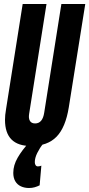

<svg xmlns="http://www.w3.org/2000/svg" viewBox="-20 -720 446 960"><path d="M135.1 10Q69.9 10 37.5 -22.6Q5 -55.1 5 -120.8Q5 -133.2 6.2 -145.4Q7.4 -157.6 10.5 -176.1L93.4 -700H212.5L125.7 -151Q121.9 -128.3 129.6 -115.6Q137.2 -102.8 155.5 -102.8Q193 -102.8 201.1 -157L286.9 -700H406.3L324 -183.6Q307.8 -82.7 262.7 -36.4Q217.5 10 135.1 10ZM125 -7 194.8 0Q178.8 19.6 166.4 44.6Q154 69.6 154 90.8Q154 100.2 158.1 106.1Q162.2 112 169.8 112Q174.8 112 179.6 110.7Q184.4 109.4 186.8 108.2L178.2 206.6Q166.2 212.6 153.3 216.3Q140.4 220 125.2 220Q102.6 220 84.6 211.7Q66.6 203.4 56.5 186.4Q46.4 169.4 46.4 144.4Q46.4 106.2 68.4 68.3Q90.4 30.4 125 -7Z"/></svg>

Font: Georama ExtraCondensed Thin
Style: Italic
Weight: 100
Width: 2
Italic angle: -9°
Designer: Jean-Baptiste Levee
Foundry: Production Type
Version: Version 1.001